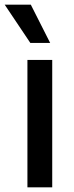

<svg xmlns="http://www.w3.org/2000/svg" viewBox="-46 -802 315 822"><path d="M71.4 0V-545.5H177.6V0ZM83.8 -618.3 -25.9 -782H85.9L168.7 -618.3Z"/></svg>

Font: InterMG Medium
Style: Regular
Weight: 500
Designer: Rasmus Andersson
Foundry: rsms
Version: Version 3.019;December 26, 2023;FontCreator 15.0.0.2955 64-b